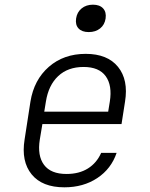

<svg xmlns="http://www.w3.org/2000/svg" viewBox="-20 -790 640 820"><path d="M255 10Q160 10 115 -45.5Q70 -101 85 -194L110 -356Q125 -449 188.5 -504.5Q252 -560 346 -560Q439 -560 484 -504.5Q529 -449 514 -356L499 -260H161L150 -194Q139 -125 168 -86Q197 -47 264 -47Q318 -47 355.5 -70.5Q393 -94 412 -137H478Q455 -69 395.5 -29.5Q336 10 255 10ZM169 -313H442L449 -356Q460 -425 431.5 -464.5Q403 -504 337 -504Q270 -504 228.5 -465Q187 -426 176 -356ZM359 -653Q330 -653 315.5 -668.5Q301 -684 305 -711Q309 -738 328.5 -754Q348 -770 377 -770Q406 -770 420.5 -754Q435 -738 431 -711Q427 -684 407.5 -668.5Q388 -653 359 -653Z"/></svg>

Font: NKDuy Mono ExtraLight
Style: Italic
Weight: 200
Italic angle: -9°
Monospace: yes
Designer: NKDuy
Foundry: NKDuy
Version: Version 2.251; ttfautohint (v1.8.4.7-5d5b)